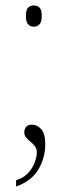

<svg xmlns="http://www.w3.org/2000/svg" viewBox="-20 -530 250 704"><path d="M39 154V131Q67 122 83.5 104Q100 86 107.5 65Q115 44 115 29Q115 15 108 6Q101 -3 91.5 -10.5Q82 -18 75.5 -26Q69 -34 69 -44Q69 -57 76 -65Q83 -73 97 -73Q116 -73 131 -56.5Q146 -40 146 0Q146 47 121.5 90Q97 133 39 154ZM104 -432Q92 -432 83.5 -440.5Q75 -449 75 -472Q75 -495 83.5 -502.5Q92 -510 104 -510Q116 -510 124.5 -502.5Q133 -495 133 -472Q133 -449 124.5 -440.5Q116 -432 104 -432Z"/></svg>

Font: Noto Serif Khmer SemiCondensed Thin
Style: Regular
Weight: 250
Width: 4
Designer: Danh Hong and the Monotype Design Team
Foundry: Monotype Imaging Inc.
Version: Version 2.004